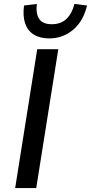

<svg xmlns="http://www.w3.org/2000/svg" viewBox="-20 -955 462 975"><path d="M57 0 169 -705H276L164 0ZM230 -760Q183 -760 151.5 -779.5Q120 -799 107.5 -836.5Q95 -874 102 -927L167 -935Q161 -886 179 -859Q197 -832 243 -832Q290 -832 318 -859.5Q346 -887 358 -935L422 -927Q403 -847 351 -803.5Q299 -760 230 -760Z"/></svg>

Font: Nunito Sans 7pt SemiCondensed SemiBold
Style: Italic
Weight: 600
Width: 4
Italic angle: -9°
Designer: Vernon Adams
Foundry: Vernon Adams
Version: Version 3.101;gftools[0.9.27]